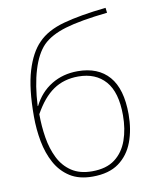

<svg xmlns="http://www.w3.org/2000/svg" viewBox="-86 -828 731 904"><g transform="rotate(-10 279.5 -376.0)"><path d="M60 -317Q60 -451 85 -533.5Q110 -616 153 -659Q197 -705 277.5 -727Q358 -749 481 -762L484 -738Q354 -724 282 -702.5Q210 -681 172 -643Q135 -605 113 -532.5Q91 -460 86 -362H88Q119 -424 174 -457.5Q229 -491 299 -491Q397 -491 449 -431Q501 -371 501 -250Q501 -177 479 -118Q457 -59 409.5 -24.5Q362 10 284 10Q219 10 176 -17.5Q133 -45 107.5 -91.5Q82 -138 71 -196.5Q60 -255 60 -317ZM286 -15Q354 -15 395 -46Q436 -77 455 -130.5Q474 -184 474 -250Q474 -360 427.5 -413Q381 -466 298 -466Q229 -466 178.5 -431.5Q128 -397 87 -323Q87 -265 96 -210Q105 -155 127 -111Q149 -67 188 -41Q227 -15 286 -15Z"/></g></svg>

Font: Noto Sans Thin
Style: Regular
Weight: 100
Designer: Monotype Design Team
Foundry: Monotype Imaging Inc.
Version: Version 2.007